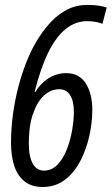

<svg xmlns="http://www.w3.org/2000/svg" viewBox="-20 -744 450 774"><path d="M151.9 9.8Q107.9 9.8 79.6 -12.2Q51.3 -34.2 37.8 -74.2Q24.4 -114.3 24.4 -168Q24.4 -224.1 32.2 -282.7Q40 -341.3 55.2 -398.2Q70.3 -455.1 91.3 -505.6Q112.3 -556.2 138.7 -595.7Q159.2 -627.9 187.3 -657.5Q215.3 -687 251.5 -705.6Q287.6 -724.1 331.5 -724.1Q357.4 -724.1 376.2 -721.4Q395 -718.8 410.2 -713.9L393.1 -647.9Q379.9 -653.3 364 -656Q348.1 -658.7 331.1 -658.7Q283.7 -658.7 244.4 -626.7Q205.1 -594.7 174.1 -531.5Q143.1 -468.3 119.6 -373.5H122.6Q137.2 -397 156.2 -413.8Q175.3 -430.7 198 -439.9Q220.7 -449.2 246.1 -449.2Q299.8 -449.2 325.9 -407.7Q352.1 -366.2 352.1 -300.8Q352.1 -252.4 340.6 -198.5Q329.1 -144.5 304.9 -97.2Q280.8 -49.8 242.7 -20Q204.6 9.8 151.9 9.8ZM156.7 -56.2Q189.5 -56.2 212.6 -81.1Q235.8 -106 250.2 -143.8Q264.6 -181.6 271.2 -221.9Q277.8 -262.2 277.8 -293.5Q277.8 -336.9 262.5 -360.6Q247.1 -384.3 219.7 -384.3Q194.8 -384.3 175 -372.3Q155.3 -360.4 140.6 -340.3Q126 -320.3 117.2 -295.4Q110.4 -280.3 105.5 -259.5Q100.6 -238.8 98.4 -214.6Q96.2 -190.4 96.2 -164.6Q96.2 -138.2 100.3 -117.9Q104.5 -97.7 112.3 -84Q120.1 -70.3 131.3 -63.2Q142.6 -56.2 156.7 -56.2Z"/></svg>

Font: Open Sans Condensed
Style: Italic
Weight: 400
Width: 3
Italic angle: -12°
Designer: Monotype Design Team
Foundry: Monotype Imaging Inc.
Version: Version 3.000